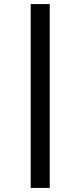

<svg xmlns="http://www.w3.org/2000/svg" viewBox="-20 -780 393 938"><path d="M130 138V-760H223V138Z"/></svg>

Font: IBMPlexSans-Medium
Style: Regular
Weight: 500
Designer: Mike Abbink, Paul van der Laan, Pieter van Rosmalen
Foundry: Bold Monday
Version: Version 3.1